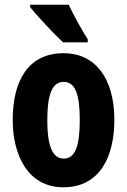

<svg xmlns="http://www.w3.org/2000/svg" viewBox="-20 -786 541 816"><path d="M272 -766H108V-756C134 -722 214 -637 248 -606H353V-619C333 -649 290 -726 272 -766ZM466 -276C466 -458 381 -560 251 -560C97 -560 34 -439 34 -276C34 -125 100 10 249 10C410 10 466 -129 466 -276ZM181 -275C181 -386 202 -438 251 -438C300 -438 319 -385 319 -276C319 -166 300 -112 251 -112C202 -112 181 -168 181 -275Z"/></svg>

Font: Noto Sans Georgian ExtraCondensed ExtraBold
Style: Regular
Weight: 800
Width: 2
Designer: Monotype Design Team, Akaki Razmadze
Foundry: Google LLC
Version: Version 2.005